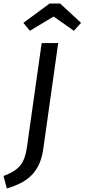

<svg xmlns="http://www.w3.org/2000/svg" viewBox="-65 -934 481 1092"><path d="M172 -689H266L182 -93Q175 -39 157.5 -1Q140 37 113.5 63.5Q87 90 52 107.5Q17 125 -26 138L-45 67Q3 49 30 27Q57 5 70 -26Q83 -57 89 -103ZM240 -840 105 -759 68 -804 217 -914H277L396 -804L355 -759Z"/></svg>

Font: Fira Sans Variable
Style: Italic
Weight: 397
Italic angle: -8°
Designer: Carrois Corporate & Edenspiekermann AG
Foundry: Carrois Corporate GbR & Edenspiekermann AG
Version: Version 4.202